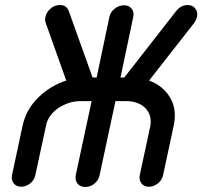

<svg xmlns="http://www.w3.org/2000/svg" viewBox="-20 -744 806 765"><path d="M345 -341H299Q277 -341 255 -334Q233 -327 214 -314.5Q195 -302 181 -283.5Q167 -265 163 -242L121 -47Q117 -27 100.5 -13.5Q84 0 65 0Q45 0 34.5 -13.5Q24 -27 28 -47L70 -243Q84 -308 132.5 -355.5Q181 -403 244 -423L162 -653Q158 -665 161 -677Q165 -695 181 -709.5Q197 -724 219 -724Q245 -724 254 -700L349 -435H365L416 -677Q420 -696 437 -709.5Q454 -723 474 -723Q494 -723 504.5 -709.5Q515 -696 511 -677L460 -435H475L682 -700Q691 -712 703 -718Q715 -724 727 -724Q748 -724 758.5 -709.5Q769 -695 765 -677Q762 -665 754 -653L574 -423Q629 -403 657.5 -355.5Q686 -308 672 -243L630 -47Q626 -27 609.5 -13.5Q593 0 573 0Q554 0 543.5 -13.5Q533 -27 537 -47L579 -242Q583 -265 577 -283.5Q571 -302 558 -314.5Q545 -327 526 -334Q507 -341 485 -341H440L377 -47Q373 -26 356.5 -12.5Q340 1 320 1Q300 1 289 -12.5Q278 -26 282 -47L345 -341Z"/></svg>

Font: VDS
Style: Italic
Weight: 400
Designer: artmaker
Foundry: artmaker
Version: Version 1.000 2009 initial release